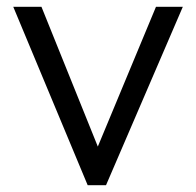

<svg xmlns="http://www.w3.org/2000/svg" viewBox="-20 -545 578 565"><path d="M292 0H238L19 -525H102L275 -96L258 -90L439 -525H518Z"/></svg>

Font: Rilu
Style: Regular
Weight: 500
Designer: Alí Sinisterra
Foundry: Alí Sinisterra
Version: 0.1